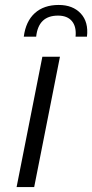

<svg xmlns="http://www.w3.org/2000/svg" viewBox="-20 -755 372 775"><path d="M47 0 151 -526H222L118 0ZM76 -607Q84 -669 120.5 -702Q157 -735 217 -735Q274 -735 306 -700.5Q338 -666 331 -607H285Q289 -647 270.5 -669.5Q252 -692 214 -692Q135 -692 126 -607Z"/></svg>

Font: Montserrat
Style: Italic
Weight: 400
Italic angle: -11.3°
Designer: Julieta Ulanovsky
Foundry: Julieta Ulanovsky
Version: Version 9.000; ttfautohint (v1.8.4.7-5d5b)